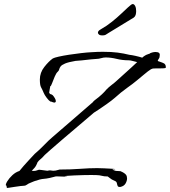

<svg xmlns="http://www.w3.org/2000/svg" viewBox="-20 -889 840 949"><path d="M16 40Q13 40 13 36Q14 35 11.5 29Q9 23 9 28V29Q7 22 16 7Q25 -8 41 -23Q57 -38 76 -44Q97 -70 119.5 -94Q142 -118 151 -128Q177 -150 198.5 -172.5Q220 -195 239 -211L439 -384Q441 -388 448 -393.5Q455 -399 461.5 -404Q468 -409 468 -409Q487 -425 494 -433Q501 -441 508 -448.5Q515 -456 534 -471Q539 -474 553 -486.5Q567 -499 584 -514.5Q601 -530 614.5 -542Q628 -554 631 -557L658 -582Q648 -584 636.5 -587.5Q625 -591 615 -591H614Q585 -591 556.5 -598Q528 -605 502 -605Q492 -605 480 -601.5Q468 -598 460 -598Q452 -598 429 -595.5Q406 -593 383.5 -590.5Q361 -588 353 -588Q318 -582 301.5 -575Q285 -568 279.5 -560.5Q274 -553 272.5 -546Q271 -539 265 -534Q258 -528 250.5 -510.5Q243 -493 237.5 -478Q232 -463 229 -463Q229 -463 228 -464Q228 -462 228 -460Q227 -458 225.5 -446.5Q224 -435 223 -431Q226 -424 230.5 -423.5Q235 -423 241 -418Q247 -411 251.5 -403Q256 -395 256 -389Q256 -384 251 -382Q244 -382 239 -384.5Q234 -387 230 -387H229Q221 -392 210.5 -406Q200 -420 196 -430Q189 -447 183 -457.5Q177 -468 177 -496Q177 -530 199 -558Q221 -586 241 -600Q248 -604 270 -609Q292 -614 321.5 -618.5Q351 -623 381 -626.5Q411 -630 433 -631Q448 -632 461.5 -632.5Q475 -633 488 -633Q531 -633 561.5 -629Q592 -625 620 -618Q631 -617 649 -613Q667 -609 683 -604Q686 -607 689.5 -609.5Q693 -612 693 -612Q701 -618 712.5 -621.5Q724 -625 721 -625H720Q735 -632 749 -632Q774 -632 769 -612V-610Q769 -603 763.5 -596.5Q758 -590 761 -587Q763 -586 774 -582.5Q785 -579 789 -576V-577Q798 -571 799 -563Q800 -555 800 -555Q798 -552 790 -551.5Q782 -551 772 -551H756Q747 -551 739 -550.5Q731 -550 728 -547V-548Q712 -538 691 -520Q670 -502 656 -491Q637 -475 608 -454.5Q579 -434 547 -405Q532 -392 510 -376.5Q488 -361 469.5 -348.5Q451 -336 444 -332Q407 -300 366 -265.5Q325 -231 289.5 -200.5Q254 -170 230 -149Q206 -128 201 -123Q188 -108 180 -102Q172 -96 164 -85H165Q165 -85 159.5 -73Q154 -61 137 -45Q139 -45 141.5 -44.5Q144 -44 145 -44Q156 -44 163 -47Q170 -50 174 -50Q175 -50 183.5 -49Q192 -48 202 -46.5Q212 -45 214 -45Q219 -46 222 -46.5Q225 -47 227 -47Q232 -47 235 -46Q238 -45 243 -45Q248 -45 255 -46Q262 -47 275 -51H276Q329 -51 375 -54.5Q421 -58 460 -58Q474 -58 495 -57Q516 -56 533 -55Q550 -54 550 -53Q550 -52 540 -52H539Q536 -52 536 -51Q536 -50 545.5 -46.5Q555 -43 558 -44L574 -43H575Q595 -35 603 -25Q608 -18 608 -7Q608 5 600.5 18Q593 31 575 35Q564 36 561.5 30Q559 24 557.5 16Q556 8 545 4Q532 -1 522 -9.5Q512 -18 510 -17Q495 -17 488.5 -19Q482 -21 471 -22.5Q460 -24 430 -24Q414 -24 392 -23.5Q370 -23 348.5 -22Q327 -21 313 -20Q299 -19 299 -18H313Q310 -17 306.5 -16.5Q303 -16 298 -16Q291 -16 283 -16.5Q275 -17 267 -17Q262 -17 257.5 -17Q253 -17 248 -15Q222 -8 209.5 -6.5Q197 -5 187.5 -4Q178 -3 159 4H158Q156 4 148.5 7Q141 10 134 13Q127 16 127 16Q121 18 113.5 23.5Q106 29 100 29Q95 29 81.5 30.5Q68 32 53 34.5Q38 37 27 38.5Q16 40 16 40ZM229 -459Q229 -459 229 -459Q229 -459 228 -460Q229 -462 229 -460ZM484 -714Q474 -714 469 -718.5Q464 -723 464 -727Q464 -731 466.5 -735Q469 -739 478 -744Q508 -761 534 -782Q560 -803 580.5 -822.5Q601 -842 612 -852Q620 -859 626 -864Q632 -869 636 -869Q643 -869 648 -859.5Q653 -850 653 -834Q653 -824 650.5 -815.5Q648 -807 641 -802Q641 -802 627 -793.5Q613 -785 592.5 -772.5Q572 -760 551.5 -747.5Q531 -735 517 -726.5Q503 -718 502 -717Q498 -715 493 -714.5Q488 -714 484 -714Z"/></svg>

Font: Vujahday Script
Style: Regular
Weight: 400
Designer: Robert E. Leuschke
Foundry: Robert E. Leuschke
Version: Version 1.010; ttfautohint (v1.8.3)